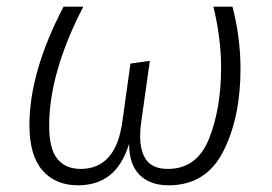

<svg xmlns="http://www.w3.org/2000/svg" viewBox="-20 -543 812 574"><path d="M68 -169Q68 -328 170 -523H229Q127 -326 127 -167Q127 -98 151.5 -68Q176 -38 221 -38Q327 -38 346 -181L370 -353L428 -361L402 -177Q399 -156 399 -136Q399 -89 418.5 -63.5Q438 -38 482 -38Q569 -38 605 -128.5Q641 -219 641 -341Q641 -428 618 -523H675Q699 -431 699 -337Q699 -192 647.5 -90.5Q596 11 484 11Q429 11 397.5 -20Q366 -51 366 -113Q346 -49 308 -19Q270 11 213 11Q146 11 107 -33.5Q68 -78 68 -169Z"/></svg>

Font: Fira Sans Light
Style: Italic
Weight: 300
Italic angle: -8°
Designer: bBox Type GmbH & Carrois Corporate GbR & Edenspiekermann AG
Foundry: bBox Type GmbH & Carrois Corporate GbR & Edenspiekermann AG
Version: Version 4.301